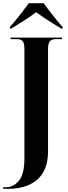

<svg xmlns="http://www.w3.org/2000/svg" viewBox="-38 -951 431 1211"><path d="M-18 240V230H-2Q48 230 82 188Q116 146 116 48V-642Q116 -681 104 -692.5Q92 -704 70 -704H29V-714H353V-704H312Q290 -704 277.5 -692Q265 -680 265 -639V3Q265 70 244.5 116Q224 162 188.5 189Q153 216 108.5 228Q64 240 16 240ZM24 -781Q42 -800 63.5 -826.5Q85 -853 106.5 -881Q128 -909 144 -931H237Q253 -909 274.5 -881Q296 -853 317.5 -826.5Q339 -800 357 -781V-771H348Q327 -784 299 -801Q271 -818 242.5 -837Q214 -856 190 -874Q155 -847 109.5 -818.5Q64 -790 33 -771H24Z"/></svg>

Font: Noto Serif Display SemiCondensed
Style: Bold
Weight: 700
Width: 4
Designer: Monotype Design Team
Foundry: Monotype Imaging Inc.
Version: Version 2.009